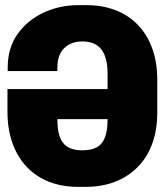

<svg xmlns="http://www.w3.org/2000/svg" viewBox="-20 -716 640 746"><path d="M282 10Q221 10 171 -9.5Q121 -29 84.5 -67Q48 -105 28.5 -159.5Q9 -214 9 -283V-370H398V-428Q398 -464 391 -488.5Q384 -513 371 -527.5Q358 -542 340 -548.5Q322 -555 300 -555Q257 -555 230 -529.5Q203 -504 203 -454V-440H10V-454Q10 -530 48.5 -584Q87 -638 149.5 -667Q212 -696 284 -696H316Q378 -696 428.5 -676.5Q479 -657 515 -620Q551 -583 571 -529Q591 -475 591 -407V-278Q591 -210 571 -156.5Q551 -103 514 -66Q477 -29 426 -9.5Q375 10 314 10ZM300 -132Q334 -132 355.5 -143.5Q377 -155 387.5 -181.5Q398 -208 398 -253H203Q203 -218 209 -195Q215 -172 227.5 -158Q240 -144 258 -138Q276 -132 300 -132Z"/></svg>

Font: Chivo Mono ExtraBold
Style: Regular
Weight: 800
Monospace: yes
Designer: Hector Gatti
Foundry: Omnibus-Type
Version: Version 1.008